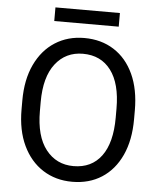

<svg xmlns="http://www.w3.org/2000/svg" viewBox="-58 -912 805 972"><g transform="rotate(5 344.0 -426.0)"><path d="M629.9 -377.9V-333Q629.9 -226.6 594.5 -149.7Q559.1 -72.8 495.1 -31.5Q431.2 9.8 344.7 9.8Q260.7 9.8 196 -31.5Q131.3 -72.8 94.7 -149.7Q58.1 -226.6 58.1 -333V-377.9Q58.1 -484.4 94.5 -561.3Q130.9 -638.2 195.3 -679.4Q259.8 -720.7 343.8 -720.7Q430.2 -720.7 494.6 -679.4Q559.1 -638.2 594.5 -561.3Q629.9 -484.4 629.9 -377.9ZM536.6 -333V-378.9Q536.6 -505.9 485.8 -573.2Q435.1 -640.6 343.8 -640.6Q256.3 -640.6 203.9 -573.2Q151.4 -505.9 151.4 -378.9V-333Q151.4 -205.1 204.3 -137.5Q257.3 -69.8 344.7 -69.8Q436.5 -69.8 486.6 -137.5Q536.6 -205.1 536.6 -333ZM511.7 -862.3V-793H184.1V-862.3Z"/></g></svg>

Font: Vazirmatn UI FD
Style: Regular
Weight: 400
Designer: Saber Rastikerdar
Foundry: Saber Rastikerdar
Version: Version 33.003